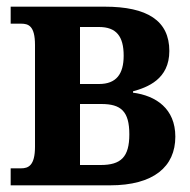

<svg xmlns="http://www.w3.org/2000/svg" viewBox="-20 -556 571 576"><path d="M12 0H310C441 0 506 -56 506 -146C506 -230 448 -269 379 -278V-282C422 -294 488 -318 488 -403C488 -494 422 -536 294 -536H12V-485H43C65 -485 85 -479 85 -421V-116C85 -59 65 -51 43 -51H12ZM220 -304V-475H277C329 -475 351 -447 351 -389C351 -334 329 -304 277 -304ZM220 -61V-244H284C343 -244 368 -222 368 -153C368 -85 343 -61 282 -61Z"/></svg>

Font: Noto Serif Condensed
Style: Bold
Weight: 700
Width: 3
Designer: Monotype Design Team
Foundry: Monotype Imaging Inc.
Version: Version 2.015